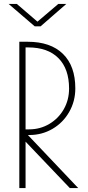

<svg xmlns="http://www.w3.org/2000/svg" viewBox="-20 -964 453 984"><path d="M79 -750H122Q239 -750 302.5 -688Q366 -626 366 -511Q366 -445 334.5 -390Q303 -335 249 -303.5Q195 -272 130 -272H123L381 0H338L111 -238V0H79ZM129 -301Q186 -301 233 -329Q280 -357 307 -404.5Q334 -452 334 -510Q334 -611 279.5 -666Q225 -721 124 -721H111V-301ZM24 -944H66L172 -853L279 -944H320L188 -829H158Z"/></svg>

Font: Poiret One
Style: Regular
Weight: 400
Designer: Denis Masharov (denis.masharov@gmail.com), Cyreal (Charset Expansion)
Foundry: Denis Masharov
Version: Version 1.101